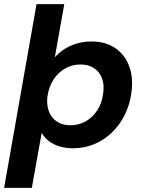

<svg xmlns="http://www.w3.org/2000/svg" viewBox="-50 -710 690 935"><path d="M-30 205 128 -690H263L217 -431Q238 -455 265.5 -472Q293 -489 326 -498.5Q359 -508 395 -508Q464 -508 511 -476Q558 -444 579 -388Q600 -332 590 -259Q582 -200 557.5 -150.5Q533 -101 495 -64.5Q457 -28 409 -8Q361 12 306 12Q270 12 240 3Q210 -6 188 -23Q166 -40 153 -63L105 205ZM292 -100Q334 -100 368 -119.5Q402 -139 424.5 -174Q447 -209 452 -254Q459 -296 447 -328Q435 -360 408 -378Q381 -396 342 -396Q301 -396 266.5 -376Q232 -356 210 -321.5Q188 -287 181 -241Q176 -200 188 -168Q200 -136 227 -118Q254 -100 292 -100Z"/></svg>

Font: DM Sans 36pt
Style: Bold Italic
Weight: 700
Italic angle: -10°
Designer: Colophon Foundry, Jonny Pinhorn
Foundry: Colophon Foundry
Version: Version 4.004;gftools[0.9.30]